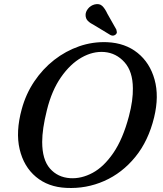

<svg xmlns="http://www.w3.org/2000/svg" viewBox="-20 -924 812 958"><path d="M515 -713.5Q605 -709.5 666.5 -660Q728 -610.5 751.2 -527.2Q774.5 -444 749 -338.5Q720.5 -221 655 -140.8Q589.5 -60.5 500 -21Q410.5 18.5 311 13.5Q220.5 9.5 159.5 -41.5Q98.5 -92.5 78 -179.5Q57.5 -266.5 88.5 -379.5Q109 -455 151 -517.5Q193 -580 250.2 -624.8Q307.5 -669.5 375 -693Q442.5 -716.5 515 -713.5ZM330 -35Q386 -31.5 442 -61.5Q498 -91.5 545.5 -160.8Q593 -230 623 -343Q634 -384.5 638.8 -419.5Q643.5 -454.5 643 -483.5Q642.5 -567.5 601.2 -613.5Q560 -659.5 500.5 -664.5Q443.5 -669 386.8 -636.8Q330 -604.5 284 -538.2Q238 -472 214 -374.5Q202 -326.5 196.2 -287Q190.5 -247.5 190.5 -216Q190.5 -127.5 229.2 -83.2Q268 -39 330 -35ZM515.5 -856 560.5 -776.5Q562.5 -770 563 -763.8Q563.5 -757.5 557.5 -752Q545.5 -742 531.5 -749L450.5 -798Q429.5 -808.5 418.2 -820Q407 -831.5 407 -849.5Q407 -865.5 419.5 -881Q432 -896.5 452.5 -902Q476.5 -907.5 490.2 -894.2Q504 -881 515.5 -856Z"/></svg>

Font: Fraunces 9pt S050
Style: Italic
Weight: 400
Italic angle: -16°
Version: Version 1.000; ttfautohint (v1.8.3)